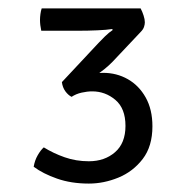

<svg xmlns="http://www.w3.org/2000/svg" viewBox="-20 -755 460 456"><path d="M278 -456Q278 -497.5 254 -517.8Q230 -538 199 -538Q187 -538 173.8 -535Q160.5 -532 150 -525Q142 -529 135.2 -538.2Q128.5 -547.5 127 -560Q145 -569 173.8 -575.5Q202.5 -582 225 -582Q257 -582 283.5 -567Q310 -552 326 -523.5Q342 -495 342 -455Q342 -407.5 319 -377.5Q296 -347.5 261.2 -333.2Q226.5 -319 191 -319Q149 -319 115.5 -330.8Q82 -342.5 60 -359Q62.5 -374 69.5 -386.2Q76.5 -398.5 84 -405Q106.5 -391 133.5 -381.5Q160.5 -372 191 -372Q228.5 -372 253.2 -393.5Q278 -415 278 -456ZM247 -608Q230 -590.5 206.2 -575.2Q182.5 -560 163 -550L127 -560L214 -653Q219.5 -659 229.2 -668.5Q239 -678 248 -684L246 -686Q234 -684 211.2 -683Q188.5 -682 168 -682H78Q75 -695.5 75 -708Q75 -714 76 -721.5Q77 -729 79 -735H314Q318 -727.5 321 -718.2Q324 -709 324 -702Q324 -697 322 -691Q320 -685 314 -679Z"/></svg>

Font: Signika Negative Light Light
Style: Regular
Weight: 300
Version: Version 2.001